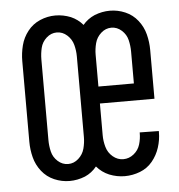

<svg xmlns="http://www.w3.org/2000/svg" viewBox="-45 -580 589 631"><g transform="rotate(-5 250.0 -265.0)"><path d="M160 8Q134 8 109.5 -2.5Q85 -13 68.5 -34Q52 -55 45.5 -80.5Q39 -106 39 -132V-398Q39 -424 45.5 -449.5Q52 -475 68.5 -496Q85 -517 109.5 -527.5Q134 -538 160 -538Q186 -538 211 -528Q234 -518 250 -499Q266 -518 289 -528Q314 -538 340 -538Q366 -538 390.5 -527.5Q415 -517 431.5 -496Q448 -475 454.5 -449.5Q461 -424 461 -398V-237H281V-132Q281 -113 286.5 -93.5Q292 -74 307.5 -61Q323 -48 342 -48Q361 -48 376.5 -60.5Q392 -73 397.5 -91.5Q403 -110 403 -129Q403 -130 403 -131L466 -130Q466 -128 466 -126Q466 -101 458 -76Q450 -51 433.5 -31Q417 -11 392.5 -1.5Q368 8 342 8Q316 8 291 -2Q267 -12 250 -32Q234 -12 211 -2Q186 8 160 8ZM160 -48Q179 -48 194 -61.5Q209 -75 214 -94Q219 -113 219 -132V-398Q219 -417 214 -436Q209 -455 194 -468.5Q179 -482 160 -482Q141 -482 126 -468.5Q111 -455 106.5 -436Q102 -417 102 -398V-132Q102 -113 106.5 -94Q111 -75 126 -61.5Q141 -48 160 -48ZM281 -293H398V-398Q398 -417 393.5 -436Q389 -455 374 -468.5Q359 -482 340 -482Q321 -482 306 -468.5Q291 -455 286 -436Q281 -417 281 -398Z"/></g></svg>

Font: Iosevka SS01 Light
Style: Regular
Weight: 300
Monospace: yes
Designer: Belleve Invis
Foundry: Belleve Invis
Version: 2.3.3; ttfautohint (v1.8.3)